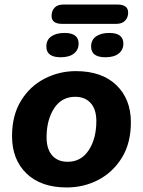

<svg xmlns="http://www.w3.org/2000/svg" viewBox="-20 -814 629 845"><path d="M274 11Q160 11 96.5 -50.5Q33 -112 33 -215Q33 -306 72 -370Q111 -434 175.5 -467.5Q240 -501 314 -501Q428 -501 492 -439.5Q556 -378 556 -276Q556 -184 516.5 -120Q477 -56 413 -22.5Q349 11 274 11ZM278 -102Q337 -102 370.5 -153Q404 -204 404 -281Q404 -333 379 -360.5Q354 -388 311 -388Q251 -388 218 -337Q185 -286 185 -210Q185 -158 209.5 -130Q234 -102 278 -102ZM253 -709Q207 -709 207 -744Q207 -766 220 -780Q233 -794 259 -794H497Q544 -794 544 -758Q544 -737 530.5 -723Q517 -709 492 -709ZM247 -562Q184 -562 184 -609Q184 -639 206 -654Q228 -669 264 -669Q326 -669 326 -622Q326 -595 305.5 -578.5Q285 -562 247 -562ZM444 -562Q381 -562 381 -609Q381 -639 403 -654Q425 -669 461 -669Q523 -669 523 -622Q523 -595 502.5 -578.5Q482 -562 444 -562Z"/></svg>

Font: Nunito ExtraBold
Style: Italic
Weight: 800
Italic angle: -9°
Designer: Vernon Adams
Foundry: Vernon Adams
Version: Version 3.601; ttfautohint (v1.8.2.53-6de2)